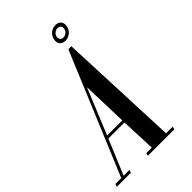

<svg xmlns="http://www.w3.org/2000/svg" viewBox="-304 -929 1020 1020"><g transform="rotate(-45 206.5 -419.0)"><path d="M261.2 -789.8Q265.8 -811.5 282.2 -825Q298.8 -838.5 320 -838.5Q341 -838.5 351.9 -825Q362.8 -811.5 358.2 -789.8Q353.8 -768.5 337.2 -755Q320.8 -741.5 299.8 -741.5Q277.8 -741.5 267.2 -755Q256.8 -768.5 261.2 -789.8ZM281.2 -789.8Q278.8 -778.2 284.9 -769.9Q291 -761.5 303.2 -761.5Q316.5 -761.5 326.6 -769.9Q336.8 -778.2 338.5 -789.8Q342 -803 335.5 -810.9Q329 -818.8 315.8 -818.8Q304.2 -818.8 294.1 -810.9Q284 -803 281.2 -789.8ZM-56.2 0 -51.5 -16H-7.5L278 -699H300.5L329.2 -16H379.5L374.8 0H176.8L180.8 -16H221.8L213.8 -213H92.8L10.5 -16H53.2L49 0ZM205.2 -486.2 99.5 -229H213.2Z"/></g></svg>

Font: Emberly Black
Style: Italic
Weight: 900
Italic angle: -12°
Designer: Rajesh Rajput
Foundry: Rajesh Rajput
Version: Version 1.000